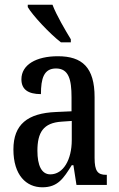

<svg xmlns="http://www.w3.org/2000/svg" viewBox="-20 -786 505 816"><path d="M239 -606H281V-619C258 -657 220 -721 203 -766H98V-756C118 -721 192 -642 239 -606ZM160 10C226 10 250 -28 285 -84H292L305 0H434V-43H431C395 -43 382 -59 382 -115V-373C382 -500 329 -547 226 -547C134 -547 71 -511 71 -449C71 -407 98 -386 154 -386C154 -452 166 -495 218 -495C272 -495 284 -448 284 -373V-313L218 -310C97 -305 37 -257 37 -151C37 -41 92 10 160 10ZM194 -45C156 -45 139 -84 139 -145C139 -223 164 -264 242 -269L285 -272V-191C285 -107 249 -45 194 -45Z"/></svg>

Font: Noto Serif Bengali ExtraCondensed Medium
Style: Regular
Weight: 500
Width: 2
Designer: Juan Bruce, Universal Thirst, Indian Type Foundry and the Monotype Design Team.
Foundry: Monotype Imaging Inc.
Version: Version 2.003